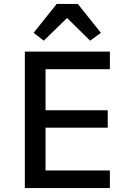

<svg xmlns="http://www.w3.org/2000/svg" viewBox="-20 -962 680 982"><path d="M107 0V-698H542V-608H213V-398H531V-309H213V-90H542V0ZM378 -942 496 -794 441 -754 323 -870 204 -754 152 -794 270 -942Z"/></svg>

Font: Writer Medium
Style: Regular
Weight: 500
Monospace: yes
Designer: Mike Abbink, Paul van der Laan, Pieter van Rosmalen
Foundry: Bold Monday
Version: Version 2.001 2020